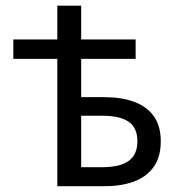

<svg xmlns="http://www.w3.org/2000/svg" viewBox="-20 -642 616 662"><path d="M177.6 0V-439H26V-506H177.6V-622.4H259.9V-506H447.7V-439H259.9V-307H340.8Q398.7 -307 442.4 -291Q486 -275 510.2 -241.6Q534.3 -208.2 534.3 -154.9Q534.3 -101.2 510.2 -66.9Q486 -32.6 442.4 -16.3Q398.7 0 340.8 0ZM259.9 -65.5H332.3Q394 -65.5 423.9 -87.3Q453.7 -109.1 453.7 -155.2Q453.7 -201 423.9 -222Q394 -243 332.3 -243H259.9Z"/></svg>

Font: Source Sans 3
Style: Regular
Weight: 200
Designer: Paul D. Hunt
Foundry: Adobe
Version: Version 3.046;hotconv 1.0.118;makeotfexe 2.5.65603